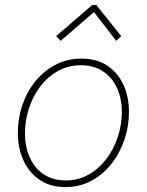

<svg xmlns="http://www.w3.org/2000/svg" viewBox="-20 -760 602 788"><path d="M248.5 7.8Q186 7.8 142.3 -22.2Q98.6 -52.2 75.9 -102.5Q53.2 -152.8 53.2 -214.4Q53.2 -274.4 72 -329.3Q90.8 -384.3 125.7 -427Q160.6 -469.7 208.5 -494.6Q256.3 -519.5 314 -519.5Q377.4 -519.5 420.9 -490.2Q464.4 -460.9 486.8 -411.4Q509.3 -361.8 509.3 -300.8Q509.3 -240.7 490.2 -185.3Q471.2 -129.9 436.5 -86.4Q401.9 -43 354 -17.6Q306.2 7.8 248.5 7.8ZM249.5 -19.5Q300.8 -19.5 343 -43.2Q385.3 -66.9 416 -106.9Q446.8 -147 463.4 -197.5Q480 -248 480 -301.3Q480 -355.5 460.2 -398.7Q440.4 -441.9 403.1 -467Q365.7 -492.2 312.5 -492.2Q260.7 -492.2 218.3 -468.8Q175.8 -445.3 145.5 -405.5Q115.2 -365.7 98.9 -315.7Q82.5 -265.6 82.5 -211.9Q82.5 -157.7 102.1 -114Q121.6 -70.3 158.9 -44.9Q196.3 -19.5 249.5 -19.5ZM229 -592.3 210.4 -611.8 358.9 -739.7H375L477.5 -611.8L457 -592.3L367.2 -708.5H363.3Z"/></svg>

Font: Reddit Sans ExtraLight
Style: Italic
Weight: 250
Italic angle: -11.25°
Designer: Stephen Hutchings
Version: Version 1.013